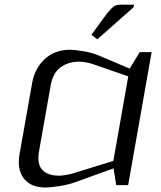

<svg xmlns="http://www.w3.org/2000/svg" viewBox="-20 -812 707 842"><path d="M478 -73.7 312 -13.7Q279.8 -2 240 4.2Q200.2 10.3 180.7 10.3Q123 10.3 92.8 -20Q62.5 -50.3 62.5 -101.1Q62.5 -116.7 65.4 -134.3L121.1 -448.7Q132.3 -512.7 176.5 -553.2Q220.7 -593.8 287.1 -593.8Q306.6 -593.8 344.2 -587.6Q381.8 -581.5 410.2 -569.8L548.8 -511.2L592.8 -583.5H645L542 0H489.7ZM542.5 -477.1 383.3 -532.2Q372.1 -536.1 355 -538.8Q337.9 -541.5 327.1 -541.5Q278.8 -541.5 245.1 -516.4Q211.4 -491.2 202.1 -436.5L150.9 -147Q148.4 -132.3 148.4 -119.6Q148.4 -79.1 172.9 -60.3Q197.3 -41.5 238.8 -41.5Q249.5 -41.5 267.6 -44.4Q285.6 -47.4 298.8 -51.3L477.1 -106.4ZM565.9 -780.3 406.7 -639.6 380.9 -659.2 431.6 -729Q433.1 -731 435.5 -734.4Q448.2 -751.5 454.3 -759Q460.4 -766.6 469.7 -775.9Q479 -785.2 487.8 -788.3Q496.6 -791.5 507.3 -791.5H567.9Z"/></svg>

Font: Resagnicto
Style: Italic
Weight: 500
Italic angle: -10°
Version: Version 0.999